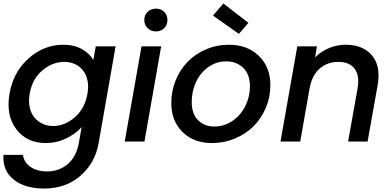

<svg xmlns="http://www.w3.org/2000/svg" viewBox="-21 -819 2269 1111"><path d="M34.2 -277.8Q56.2 -402.8 144.8 -481.4Q233.4 -560.1 344.2 -560.1Q407.7 -560.1 453.1 -534.7Q498.5 -509.3 519 -471.2L533.2 -550.8H647.9L549.8 8.8Q529.3 124.5 444.3 198.2Q359.4 272 233.9 272Q122.1 272 57.6 219.7Q-6.8 167.5 -1 77.1H111.8Q117.2 120.1 155 146.5Q192.9 172.9 252 172.9Q320.8 172.9 370.6 130.6Q420.4 88.4 435.1 8.8L451.2 -83Q415.5 -43.9 361.3 -17.6Q307.1 8.8 244.1 8.8Q133.8 8.8 73 -71.8Q12.2 -152.3 34.2 -277.8ZM484.9 -275.9Q492.7 -320.3 485.1 -354.7Q477.5 -389.2 458.3 -412.8Q439 -436.5 411.4 -448.7Q383.8 -460.9 351.1 -460.9Q282.7 -460.9 224.4 -411.9Q166 -362.8 150.9 -277.8Q143.1 -234.4 150.9 -198.2Q158.7 -162.1 178.2 -138.9Q197.8 -115.7 225.3 -102.8Q252.9 -89.8 285.2 -89.8Q353.5 -89.8 411.6 -140.1Q469.7 -190.4 484.9 -275.9Z M700.7 0 797.9 -550.8H911.6L814.9 0ZM881.8 -637.2Q852.5 -637.2 833.3 -656Q814 -674.8 814 -704.1Q814 -731.9 833.3 -750.5Q852.5 -769 881.8 -769Q909.7 -769 928.7 -750.5Q947.8 -731.9 947.8 -704.1Q947.8 -674.8 929 -656Q910.2 -637.2 881.8 -637.2Z M1543.5 -327.1Q1543.5 -257.3 1517.1 -195.1Q1490.7 -132.8 1445.8 -88.1Q1400.9 -43.5 1338.1 -17.3Q1275.4 8.8 1205.6 8.8Q1100.1 8.8 1035.2 -55.2Q970.2 -119.1 970.2 -223.1Q970.2 -292.5 995.6 -354.5Q1021 -416.5 1064.9 -461.7Q1108.9 -506.8 1171.1 -533.4Q1233.4 -560.1 1304.2 -560.1Q1410.2 -560.1 1476.8 -495.6Q1543.5 -431.2 1543.5 -327.1ZM1088.4 -228Q1088.4 -160.6 1124.8 -123.8Q1161.1 -86.9 1219.2 -86.9Q1276.9 -86.9 1324.5 -119.6Q1372.1 -152.3 1398.7 -205.8Q1425.3 -259.3 1425.3 -319.8Q1425.3 -388.7 1386.5 -426.3Q1347.7 -463.9 1288.6 -463.9Q1230.5 -463.9 1184.1 -430.7Q1137.7 -397.5 1113 -344Q1088.4 -290.5 1088.4 -228ZM1211.4 -729 1271.5 -798.8 1416.5 -687 1361.3 -623Z M1993.2 0 2048.3 -308.1Q2061 -382.3 2030.8 -421.6Q2000.5 -460.9 1937 -460.9Q1872.6 -460.9 1828.1 -421.6Q1783.7 -382.3 1771 -308.1V-311L1716.3 0H1602.1L1699.2 -550.8H1813L1802.2 -486.8Q1835.9 -521.5 1882.8 -540.8Q1929.7 -560.1 1979 -560.1Q2079.1 -560.1 2131.3 -498.5Q2183.6 -437 2164.1 -325.2L2106 0Z"/></svg>

Font: SVN-Poppins Medium
Style: Italic
Weight: 500
Italic angle: -10°
Designer: Ninad Kale (Devanagari), Jonny Pinhorn (Latin)
Foundry: Indian Type Foundry
Version: Version 3.002 2017